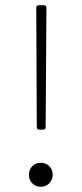

<svg xmlns="http://www.w3.org/2000/svg" viewBox="-20 -720 313 736"><path d="M121 -233 119 -690Q119 -700 129 -700H148Q158 -700 158 -690L155 -233Q155 -223 145 -223H131Q121 -223 121 -233ZM91 -50Q91 -70 104 -83Q117 -96 136 -96Q156 -96 169 -83Q182 -70 182 -50Q182 -31 169 -17.5Q156 -4 136 -4Q117 -4 104 -17Q91 -30 91 -50Z"/></svg>

Font: Barlow Semi Condensed ExLight
Style: Regular
Weight: 275
Width: 4
Designer: Jeremy Tribby
Foundry: Tribby Type
Version: Version 1.408